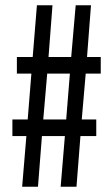

<svg xmlns="http://www.w3.org/2000/svg" viewBox="-20 -708 421 728"><path d="M64 0 80 -192H27V-255H85L99 -429H44V-492H104L120 -688H179L164 -492H250L267 -688H325L310 -492H362V-429H305L290 -255H345V-192H285L270 0H210L226 -192H139L124 0ZM144 -255H231L245 -429H159Z"/></svg>

Font: Saira UltraCondensed SemiBold
Style: Regular
Weight: 600
Width: 1
Designer: Hector Gatti with collaboration of the Omnibus-Type team
Foundry: Omnibus-Type
Version: Version 1.101